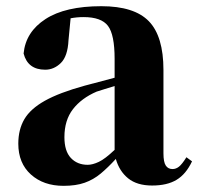

<svg xmlns="http://www.w3.org/2000/svg" viewBox="-20 -583 640 620"><path d="M471.2 16.1Q422.4 16.1 393.8 -7.1Q365.2 -30.3 354 -69.8Q328.6 -42 305.2 -22.5Q281.7 -2.9 253.4 7.1Q225.1 17.1 185.1 17.1Q120.6 17.1 79.8 -19.5Q39.1 -56.2 39.1 -119.1Q39.1 -164.6 58.6 -198Q78.1 -231.4 124.8 -257.6Q171.4 -283.7 252.9 -306.2L350.1 -332V-393.1Q350.1 -471.2 328.6 -499.5Q307.1 -527.8 250 -527.8Q228 -527.8 208 -523.9L201.2 -453.1Q198.7 -401.4 176.5 -379.6Q154.3 -357.9 126 -357.9Q69.8 -357.9 56.2 -410.2Q63 -480 127 -521.5Q190.9 -563 307.1 -563Q413.6 -563 460.7 -514.4Q507.8 -465.8 507.8 -356.9V-87.9Q507.8 -59.6 515.4 -48.3Q522.9 -37.1 537.1 -37.1Q548.3 -37.1 558.1 -44.9Q567.9 -52.7 582 -75.2L600.1 -62Q580.6 -20.5 550 -2.2Q519.5 16.1 471.2 16.1ZM350.1 -99.1V-305.2Q332.5 -299.8 317.6 -295.2Q302.7 -290.5 292 -287.1Q243.2 -266.1 215.6 -230.5Q188 -194.8 188 -140.1Q188 -95.2 208.7 -73Q229.5 -50.8 263.2 -50.8Q278.8 -50.8 299.1 -60.3Q319.3 -69.8 350.1 -99.1Z"/></svg>

Font: Source Han Serif TW Heavy
Style: Regular
Weight: 900
Designer: Ryoko NISHIZUKA Ë•øÂ°öÊ∂ºÂ≠ê (kana & ideographs); Frank Grie√ühammer (Latin, Greek & Cyrillic); Wenlong ZHANG Âº†ÊñáÈæô 
Foundry: Adobe
Version: Version 2.003;hotconv 1.1.1;makeotfexe 2.6.0